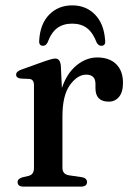

<svg xmlns="http://www.w3.org/2000/svg" viewBox="-20 -695 494 715"><path d="M206.5 -450.5 210.5 -367.5Q229.5 -423 265.5 -452Q301.5 -481 342 -481Q387.5 -481 412.8 -456Q438 -431 438 -386.5Q438 -352 423.2 -334.2Q408.5 -316.5 385 -316.5Q335.5 -316.5 335.5 -366.5V-383.5Q335 -417 301 -417Q268.5 -417 240.5 -378.5Q212.5 -340 212.5 -261.5V-70Q212.5 -45.5 238 -42L283 -35.5Q304 -32.5 304 -17Q304 0 280.5 0H68Q45.5 0 45.5 -17Q45.5 -29 63 -34.5L86.5 -40Q106.5 -45 106.5 -69.5V-378Q106.5 -399 90 -401L56.5 -402.5Q40 -405 40 -417Q40 -429 60 -436L141 -465Q161 -472 170.8 -474.5Q180.5 -477 186 -477Q204 -477 206.5 -450.5ZM249 -607Q216 -607 193.5 -590.8Q171 -574.5 157 -536.5Q150.5 -524.5 140.5 -524.5Q124 -524.5 126 -544.5Q129.5 -606 163.2 -640.5Q197 -675 249 -675Q300.5 -675 334 -640.5Q367.5 -606 371.5 -544.5Q374 -524.5 357 -524.5Q347 -524.5 340 -536.5Q326 -573.5 304 -590.2Q282 -607 249 -607Z"/></svg>

Font: Fraunces 9pt
Style: Regular
Weight: 400
Version: Version 1.000;[b76b70a41]